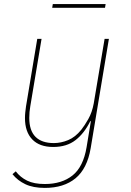

<svg xmlns="http://www.w3.org/2000/svg" viewBox="-20 -706 640 938"><path d="M199 212Q142 212 104 194Q66 176 41 145L57 131Q79 160 112.5 176.5Q146 193 199 193Q282 193 334.5 151Q387 109 403 13L424 -114H421Q392 -55 349 -21.5Q306 12 240 12Q173 12 137.5 -25Q102 -62 102 -129Q102 -143 103.5 -157.5Q105 -172 107 -186L162 -516H183L128 -187Q123 -159 123 -130Q123 -68 153.5 -37.5Q184 -7 243 -7Q278 -7 313 -21.5Q348 -36 377 -72Q393 -92 411.5 -124.5Q430 -157 438 -201L491 -516H512L423 18Q406 118 349 165Q292 212 199 212ZM238 -686H496L493 -668H235Z"/></svg>

Font: IBM Plex Mono Thin
Style: Italic
Weight: 100
Italic angle: -9°
Monospace: yes
Designer: Mike Abbink, Paul van der Laan, Pieter van Rosmalen
Foundry: Bold Monday
Version: Version 2.3